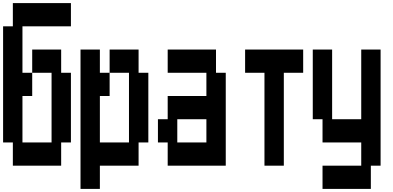

<svg xmlns="http://www.w3.org/2000/svg" viewBox="-20 -1050 2540 1240"><path d="M438 -1030V-880H125V-580H188V-430H125V-130H313V-580H188V-730H375V-580H438V-130H375V20H63V-130H0V-880H63V-1030Z M938 -580V-130H875V20H625V170H500V-730H625V-580H688V-430H625V-130H813V-580H688V-730H875V-580Z M1063 20V-130H1000V-280H1063V-430H1313V-580H1063V-730H1375V-580H1438V20ZM1125 -130H1313V-280H1125Z M1688 20V-580H1563V-730H1938V-580H1813V20Z M2063 170V20H2313V-130H2063V-280H2000V-730H2125V-280H2313V-730H2438V20H2375V170Z"/></svg>

Font: 2P VHS
Style: Regular
Weight: 400
Designer: CodeMan38
Foundry: CodeMan38
Version: Version 3.000